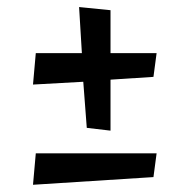

<svg xmlns="http://www.w3.org/2000/svg" viewBox="-20 -508 528 537"><path d="M289.1 -359.4H418L409.2 -293L289.1 -285.2V-142.6L222.7 -150.4L212.9 -279.3L72.3 -271.5L80.1 -359.4H209L201.2 -488.3L289.1 -479.5ZM409.2 -12.7 72.3 8.8 80.1 -79.1H418Z"/></svg>

Font: Ravi Prakash
Style: Regular
Weight: 400
Designer: Appaji Ambarisha Darbha
Version: Version 1.0.4; ttfautohint (v1.2.42-39fb)